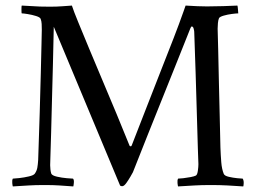

<svg xmlns="http://www.w3.org/2000/svg" viewBox="-20 -666 925 689"><path d="M159 -642Q184 -642 203 -643.5Q222 -645 238 -646Q244 -627 260.5 -587Q277 -547 299.5 -492.5Q322 -438 348 -377Q374 -316 399 -255.5Q424 -195 445 -143Q446 -141 449 -141Q452 -141 453 -145Q482 -219 505 -278.5Q528 -338 551.5 -397.5Q575 -457 603 -529Q612 -552 622 -579Q632 -606 639 -626Q646 -646 646 -646Q693 -643 723 -643Q749 -643 781.5 -644Q814 -645 832 -646Q833 -644 834 -631Q835 -618 835 -618Q828 -618 812.5 -616Q797 -614 783 -610Q769 -606 766 -601Q763 -594 762 -583Q761 -572 761 -563Q762 -538 763 -487Q764 -436 765.5 -372.5Q767 -309 768.5 -247Q770 -185 771 -137Q772 -109 774 -84Q776 -59 783 -42Q786 -35 801 -31.5Q816 -28 831.5 -26.5Q847 -25 851 -25Q855 -18 854.5 -8.5Q854 1 853 3Q824 1 796.5 -0.5Q769 -2 737 -2Q703 -2 678 -0.5Q653 1 619 3Q618 1 617 -9Q616 -19 619 -25Q625 -25 638 -26.5Q651 -28 664 -30.5Q677 -33 683 -36Q688 -39 690 -53Q692 -67 692 -77Q692 -88 691 -105.5Q690 -123 690 -134Q688 -205 686 -270.5Q684 -336 682 -404.5Q680 -473 677 -552Q677 -555 675 -563Q673 -571 668 -571Q666 -571 663 -564Q633 -489 607.5 -425Q582 -361 558 -301.5Q534 -242 509.5 -180.5Q485 -119 457 -48Q455 -44 448 -32Q441 -20 433.5 -9.5Q426 1 420 2Q418 3 413 1Q412 0 411 0L173 -570Q172 -506 170 -438Q168 -370 166.5 -306Q165 -242 163.5 -190.5Q162 -139 161 -107.5Q160 -76 160 -73Q160 -66 161 -57.5Q162 -49 164 -43Q167 -36 184.5 -32Q202 -28 220 -26.5Q238 -25 242 -25Q246 -21 245 -10Q244 1 243 3Q214 1 193 -0.5Q172 -2 140 -2Q106 -2 83 -0.5Q60 1 26 3Q25 1 24 -9Q23 -19 26 -25Q32 -25 49.5 -27Q67 -29 84 -33Q101 -37 105 -43Q112 -53 114 -64.5Q116 -76 117 -92Q120 -180 122.5 -261Q125 -342 126.5 -406.5Q128 -471 129 -511.5Q130 -552 130 -559Q130 -570 129.5 -580Q129 -590 126 -598Q124 -604 109.5 -608.5Q95 -613 79.5 -615.5Q64 -618 58 -618Q57 -618 57 -631.5Q57 -645 58 -646Q81 -645 95 -644Q109 -643 123 -642.5Q137 -642 159 -642Z"/></svg>

Font: Amiri Quran
Style: Regular
Weight: 400
Designer: Khaled Hosny
Version: Version 0.117